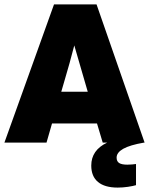

<svg xmlns="http://www.w3.org/2000/svg" viewBox="-26 -647 676 871"><path d="M185 0H-6L219 -627H412L630 0H627Q563 11 533 28Q503 45 503 68Q503 85 514.5 92.5Q526 100 552 100Q563 100 573.5 99Q584 98 591 97V193Q578 197 554.5 200.5Q531 204 508 204Q449 204 418.5 178.5Q388 153 388 104Q388 69 406 43Q424 17 460 0H440L414 -87H210ZM311 -441Q301 -402 289.5 -360.5Q278 -319 268 -286L252 -231H372L356 -286Q311 -441 311 -441Q311 -441 311 -441Z"/></svg>

Font: Blinker ExtraBold
Style: Regular
Weight: 800
Designer: Juergen Huber
Foundry: supertype
Version: Version 1.017;hotconv 1.0.117;makeotfexe 2.5.65602